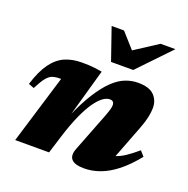

<svg xmlns="http://www.w3.org/2000/svg" viewBox="-125 -798 913 932"><g transform="rotate(20 332.0 -332.0)"><path d="M43 -268 14.5 -279Q36.5 -350.5 66.2 -391Q96 -431.5 134.2 -448Q172.5 -464.5 220.5 -464.5Q241.5 -464.5 257.2 -463.8Q273 -463 289.2 -461Q305.5 -459 326 -455.5L249.5 -184.5V-195Q284.5 -276 318 -328.5Q351.5 -381 383.2 -411Q415 -441 446.8 -453.2Q478.5 -465.5 511 -465.5Q569 -465.5 594.5 -439.8Q620 -414 620 -374.5Q620 -354.5 614.5 -327.8Q609 -301 596 -267L508 -38L475.5 -85.5Q503 -85.5 527 -92.8Q551 -100 576.8 -117Q602.5 -134 635.5 -162L658 -136.5Q614.5 -82.5 572.5 -49.2Q530.5 -16 489 -0.5Q447.5 15 405.5 15Q357.5 15 340.2 -4Q323 -23 338 -61.5L415 -259.5Q425 -286 428.5 -299Q432 -312 432 -320.5Q432 -331 426.8 -337Q421.5 -343 409.5 -343Q393.5 -343 375 -330Q356.5 -317 335.5 -287.8Q314.5 -258.5 292.5 -210.2Q270.5 -162 248.5 -91.5L220 0H45L153 -355Q151 -355 149.2 -355Q147.5 -355 145.5 -355Q123 -355 107.5 -349.2Q92 -343.5 77.5 -325.2Q63 -307 43 -268ZM625 -680.5 467 -515.5H352.5L295.5 -680.5H359.5L450 -579H392L548.5 -680.5Z"/></g></svg>

Font: Newsreader 16pt 16pt ExtraBold
Style: Italic
Weight: 800
Italic angle: -17°
Version: Version 1.003